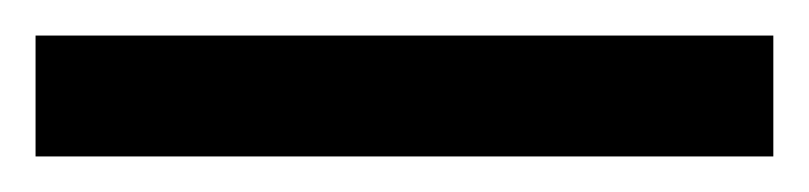

<svg xmlns="http://www.w3.org/2000/svg" viewBox="-22 70 455 108"><path d="M-2 90V158H413V90Z"/></svg>

Font: Noto Sans Bengali Black
Style: Regular
Weight: 900
Designer: Jelle Bosma - Monotype Design Team
Foundry: Monotype Imaging Inc.
Version: Version 2.003